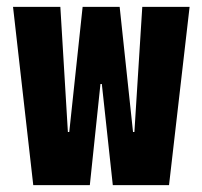

<svg xmlns="http://www.w3.org/2000/svg" viewBox="-20 -540 590 560"><path d="M77 0 18 -520H156L178 -155H182L221 -520H329L368 -155H372L395 -520H533L473 0H309L277 -295H273L242 0Z"/></svg>

Font: M PLUS Code Latin SemiExpanded
Style: Bold
Weight: 700
Width: 6
Designer: Coji Morishita
Foundry: UNDERFOREST DESIGN
Version: Version 1.002; ttfautohint (v1.8.3)